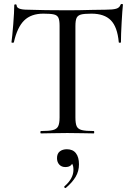

<svg xmlns="http://www.w3.org/2000/svg" viewBox="-20 -674 677 970"><path d="M50 -460Q49 -458 43.5 -458Q38 -458 38 -461Q42 -489 47 -552Q52 -615 52 -647Q52 -652 58 -652Q64 -652 64 -647Q64 -625 119 -625Q205 -622 320 -622Q379 -622 445 -624L513 -625Q550 -625 567 -630Q584 -635 589 -650Q590 -654 595.5 -654Q601 -654 601 -650Q598 -622 594.5 -560Q591 -498 591 -461Q591 -458 585.5 -458Q580 -458 580 -461Q573 -538 540 -571.5Q507 -605 442 -605Q405 -605 389 -600.5Q373 -596 367 -583.5Q361 -571 361 -542V-81Q361 -50 367.5 -36Q374 -22 393 -17Q412 -12 454 -12Q456 -12 456 -6Q456 0 454 0Q419 0 399 -1L320 -2L243 -1Q223 0 187 0Q184 0 184 -6Q184 -12 187 -12Q228 -12 247.5 -17Q267 -22 274 -36.5Q281 -51 281 -81V-544Q281 -572 275 -584.5Q269 -597 252.5 -601Q236 -605 199 -605Q137 -605 102 -570.5Q67 -536 50 -460ZM311 276Q307 276 305 272.5Q303 269 306 267Q351 228 351 184Q351 163 344.5 154Q338 145 326 142L347 132Q349 151 339 160.5Q329 170 310 170Q291 170 279.5 157.5Q268 145 268 125Q268 102 282 91Q296 80 318 80Q348 80 363.5 100Q379 120 379 156Q379 191 362 219.5Q345 248 313 275Z"/></svg>

Font: Cormorant Unicase Medium
Style: Regular
Weight: 500
Designer: Christian Thalmann (Catharsis Fonts)
Foundry: Catharsis Fonts
Version: Version 4.000